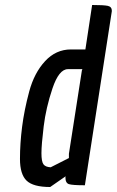

<svg xmlns="http://www.w3.org/2000/svg" viewBox="-20 -742 468 769"><path d="M428 -698Q428 -697 320 0Q270 0 256 -4.5Q242 -9 242 -32Q242 -34 243 -36L181 7Q113 7 86.5 -18.5Q60 -44 60 -105.5Q60 -167 68.5 -234Q77 -301 97 -375.5Q117 -450 160.5 -497Q204 -544 264 -544H322L349 -722Q396 -722 412 -718.5Q428 -715 428 -698ZM252 -465Q216 -465 190 -387.5Q164 -310 155 -236Q146 -162 146 -128.5Q146 -95 154 -84Q162 -73 183 -72L256 -109V-126L308 -460L310 -465Z"/></svg>

Font: Economica
Style: Bold Italic
Weight: 700
Designer: Vicente Lamonaca
Foundry: Vicente Lamonaca
Version: Version 1.100